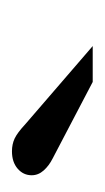

<svg xmlns="http://www.w3.org/2000/svg" viewBox="53 -768 175 321"><g transform="rotate(-90 140.5 -607.5)"><path d="M164 -540 36 -607Q24 -613 16 -622Q8 -631 8 -642Q8 -656 19 -665.5Q30 -675 48 -675Q60 -675 69.5 -670.5Q79 -666 93 -653L224 -540Z"/></g></svg>

Font: Jura
Style: Bold
Weight: 700
Designer: Ed Merritt
Foundry: Ten by Twenty
Version: Version 1.007